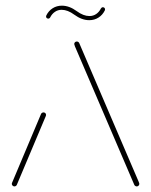

<svg xmlns="http://www.w3.org/2000/svg" viewBox="-20 -667 541 687"><path d="M31.5 0Q27.8 0 25 -2.8Q22.2 -5.6 22.2 -9.3Q22.2 -11.5 23 -12.6L127 -259.6Q128.1 -261.9 130.6 -263.3Q133 -264.8 135.6 -264.8Q139.6 -264.8 142.2 -262.2Q144.8 -259.6 144.8 -255.6Q144.8 -253.3 144.1 -252.2L40 -5.2Q38.9 -3 36.5 -1.5Q34.1 0 31.5 0ZM478.5 -9.3Q478.5 -5.6 475.9 -2.8Q473.3 0 469.3 0Q466.7 0 464.3 -1.5Q461.9 -3 460.7 -5.2L248.1 -501.1Q245.6 -507.8 245.6 -509.3Q245.6 -513.3 248.3 -515.9Q251.1 -518.5 254.8 -518.5Q257.4 -518.5 259.8 -517Q262.2 -515.6 263.3 -513.3L475.9 -17.4Q478.5 -11.1 478.5 -9.3ZM348.1 -641.1Q351.5 -641.1 353.7 -638.9Q355.9 -636.7 355.9 -633.3Q355.9 -632.2 355.2 -630Q347 -613.3 332.4 -604.1Q317.8 -594.8 299.3 -594.8Q272.6 -594.8 245.9 -614.4Q222.2 -631.9 200.7 -631.9Q187 -631.9 176.5 -624.6Q165.9 -617.4 159.6 -604.8Q157 -600.4 152.6 -600.4Q149.3 -600.4 147 -602.6Q144.8 -604.8 144.8 -608.1Q144.8 -609.3 145.6 -611.5Q153.7 -628.1 168.3 -637.4Q183 -646.7 201.5 -646.7Q228.1 -646.7 254.8 -627Q278.5 -609.6 300 -609.6Q313.7 -609.6 324.3 -616.9Q334.8 -624.1 341.1 -636.7Q343.7 -641.1 348.1 -641.1Z"/></svg>

Font: 26F Galaxy Sans Hairline
Style: Regular
Weight: 50
Designer: C₂₉H₂₅N₃O₅
Version: Version 1.100